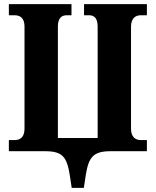

<svg xmlns="http://www.w3.org/2000/svg" viewBox="-20 -734 756 932"><path d="M328 178H387L396 118C410 29 432 0 517 0H693V-54H664C637 -54 616 -69 616 -109V-604C616 -645 637 -660 664 -660H693V-714H388V-660H412C438 -660 454 -645 454 -605V-64H261V-605C261 -645 278 -660 304 -660H327V-714H23V-660H51C79 -660 99 -645 99 -605V-110C99 -69 79 -54 51 -54H23V0H199C284 0 305 28 319 118Z"/></svg>

Font: Noto Serif Condensed ExtraBold
Style: Regular
Weight: 800
Width: 3
Designer: Monotype Design Team
Foundry: Monotype Imaging Inc.
Version: Version 2.013